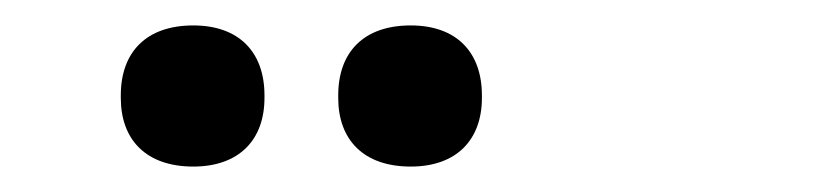

<svg xmlns="http://www.w3.org/2000/svg" viewBox="-20 -690 640 151"><path d="M75 -615V-613C75 -580 95 -559 132 -559C168 -559 188 -580 188 -613V-615C188 -649 168 -670 132 -670C95 -670 75 -649 75 -615ZM246 -613C246 -580 266 -559 303 -559C339 -559 359 -580 359 -613V-615C359 -649 339 -670 303 -670C266 -670 246 -649 246 -615Z"/></svg>

Font: LT Wave Mono
Style: Regular
Weight: 400
Designer: Daniel Lyons
Version: Version 2.5 (Glyphs App)